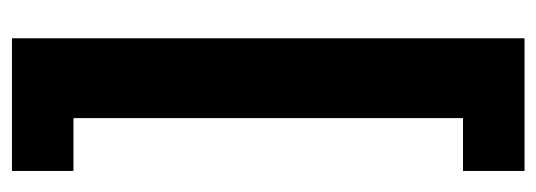

<svg xmlns="http://www.w3.org/2000/svg" viewBox="-310 -442 902 323"><g transform="rotate(90 141.5 -280.0)"><path d="M43.9 151.4H267.1V47.9H178.2V-607.4H267.1V-710.9H43.9Z"/></g></svg>

Font: Roboto Flex Super Cond Bold
Style: Regular
Weight: 700
Width: 3
Designer: Berlow after Robertson
Foundry: Google
Version: Version 3.000